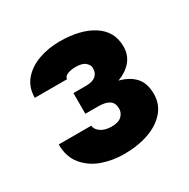

<svg xmlns="http://www.w3.org/2000/svg" viewBox="-101 -812 578 586"><g transform="rotate(-30 188.0 -519.0)"><path d="M19 -320.3ZM347.7 -434.1Q347.7 -398.9 325.4 -373Q303.2 -347.2 264.6 -333.7Q226.1 -320.3 177.7 -320.3Q138.2 -320.3 102.3 -332.8Q66.4 -345.2 42.7 -373.3Q19 -401.4 19 -445.8H133.8Q133.8 -433.1 148.4 -422.6Q163.1 -412.1 186.5 -412.1Q210.9 -412.1 222.2 -422.9Q233.4 -433.6 233.4 -448.2Q233.4 -468.8 220.2 -477.5Q207 -486.3 181.2 -486.3H136.2V-531.2V-559.1H181.2Q203.6 -559.1 214.8 -568.6Q226.1 -578.1 226.1 -595.7Q226.1 -606.4 215.6 -615.7Q205.1 -625 181.6 -625Q164.6 -625 152.6 -619.9Q140.6 -614.7 140.6 -605.5H26.9Q26.9 -642.1 47.9 -667Q68.8 -691.9 103.3 -704.3Q137.7 -716.8 177.7 -716.8Q251.5 -716.8 295.7 -688Q339.8 -659.2 339.8 -606Q339.8 -576.2 322.3 -555.4Q304.7 -534.7 274.4 -523.4Q309.1 -514.6 328.4 -493.4Q347.7 -472.2 347.7 -434.1Z"/></g></svg>

Font: Heebo Black
Style: Regular
Weight: 900
Designer: Oded Ezer
Foundry: Meir Sadan
Version: Version 2.001; ttfautohint (v1.5.14-ce02) -l 8 -r 50 -G 200 